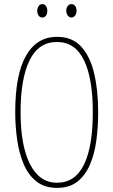

<svg xmlns="http://www.w3.org/2000/svg" viewBox="-20 -903 551 933"><path d="M457 -358Q457 -286 448 -219.5Q439 -153 416.5 -101.5Q394 -50 355.5 -20Q317 10 257 10Q197 10 157.5 -21Q118 -52 95.5 -104.5Q73 -157 63.5 -223Q54 -289 54 -358Q54 -541 106.5 -632.5Q159 -724 257 -724Q331 -724 374.5 -676.5Q418 -629 437.5 -546.5Q457 -464 457 -358ZM80 -358Q80 -195 126 -105Q172 -15 257 -15Q345 -15 388 -103Q431 -191 431 -358Q431 -522 388 -610.5Q345 -699 257 -699Q167 -699 123.5 -609.5Q80 -520 80 -358ZM161 -850Q161 -863 167.5 -873Q174 -883 186 -883Q197 -883 203.5 -873.5Q210 -864 210 -850Q210 -836 203.5 -827Q197 -818 186 -818Q174 -818 167.5 -827.5Q161 -837 161 -850ZM302 -851Q302 -864 309 -873.5Q316 -883 327 -883Q338 -883 345 -874Q352 -865 352 -851Q352 -837 345 -827.5Q338 -818 327 -818Q316 -818 309 -828Q302 -838 302 -851Z"/></svg>

Font: Noto Sans Gurmukhi ExtraCondensed Thin
Style: Regular
Weight: 100
Width: 2
Designer: Jelle Bosma - Monotype Design Team
Foundry: Monotype Imaging Inc.
Version: Version 2.004; ttfautohint (v1.8.4.7-5d5b)